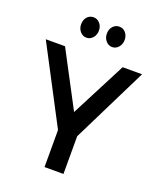

<svg xmlns="http://www.w3.org/2000/svg" viewBox="-164 -1015 925 1115"><g transform="rotate(20 298.5 -457.5)"><path d="M219 -789Q196 -789 180 -807.5Q164 -826 164 -852Q164 -880 179.5 -897.5Q195 -915 219 -915Q242 -915 258 -897Q274 -879 274 -852Q274 -826 258 -807.5Q242 -789 219 -789ZM378 -789Q355 -789 339 -807.5Q323 -826 323 -852Q323 -880 339 -897.5Q355 -915 378 -915Q402 -915 417.5 -897Q433 -879 433 -852Q433 -826 417 -807.5Q401 -789 378 -789ZM596 -700 365 -233V0H248V-229L1 -700H120L300 -359L476 -700Z"/></g></svg>

Font: Steamflix Grotesk
Style: Regular
Weight: 400
Designer: Julieta Ulanovsky
Foundry: Julieta Ulanovsky
Version: Version 4.000;PS 004.000;hotconv 1.0.88;makeotf.lib2.5.64775